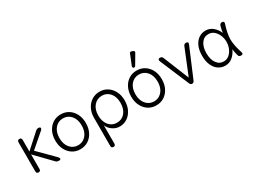

<svg xmlns="http://www.w3.org/2000/svg" viewBox="-52 -1482 3218 2419"><g transform="rotate(-30 1557.5 -272.0)"><path d="M105 0Q74 0 74 -33V-454Q74 -487 105 -487Q135 -487 135 -454V-286L338 -469Q355 -487 379 -487Q404 -487 408 -474Q412 -461 398 -446L190 -266L414 -41Q428 -25 426 -12.5Q424 0 409 0H394Q369 0 353 -19L135 -244V-33Q135 0 105 0Z M708 11Q644 11 594 -21Q544 -53 515 -110Q486 -167 486 -242Q486 -317 515 -374Q544 -431 594 -463Q644 -495 708 -495Q773 -495 823 -463Q873 -431 902 -374Q931 -317 931 -242Q931 -167 902 -110Q873 -53 823 -21Q773 11 708 11ZM708 -47Q755 -47 791.5 -71Q828 -95 849 -139Q870 -183 870 -242Q870 -331 824.5 -384Q779 -437 708 -437Q638 -437 592.5 -384Q547 -331 547 -242Q547 -154 592.5 -100.5Q638 -47 708 -47Z M1083 194Q1052 194 1052 161V-244Q1052 -319 1081 -376Q1110 -433 1160.5 -465.5Q1211 -498 1275 -498Q1339 -498 1389 -465.5Q1439 -433 1468 -376Q1497 -319 1497 -244Q1497 -169 1468.5 -111.5Q1440 -54 1391 -21.5Q1342 11 1280 11Q1228 11 1180.5 -20.5Q1133 -52 1112 -104V161Q1112 194 1083 194ZM1275 -48Q1346 -48 1391 -101.5Q1436 -155 1436 -244Q1436 -333 1391 -386Q1346 -439 1275 -439Q1205 -439 1159 -386Q1113 -333 1113 -244Q1113 -185 1134 -140.5Q1155 -96 1191.5 -72Q1228 -48 1275 -48Z M1813 11Q1749 11 1699 -21Q1649 -53 1620 -110Q1591 -167 1591 -242Q1591 -317 1620 -374Q1649 -431 1699 -463Q1749 -495 1813 -495Q1878 -495 1928 -463Q1978 -431 2007 -374Q2036 -317 2036 -242Q2036 -167 2007 -110Q1978 -53 1928 -21Q1878 11 1813 11ZM1813 -47Q1860 -47 1896.5 -71Q1933 -95 1954 -139Q1975 -183 1975 -242Q1975 -331 1929.5 -384Q1884 -437 1813 -437Q1743 -437 1697.5 -384Q1652 -331 1652 -242Q1652 -154 1697.5 -100.5Q1743 -47 1813 -47ZM1830 -557Q1819 -538 1800 -544Q1783 -552 1791 -575L1850 -721Q1859 -745 1883 -735L1900 -729Q1926 -718 1911 -695Z M2339 0Q2316 0 2306 -25L2127 -448Q2120 -466 2125 -476.5Q2130 -487 2145 -487H2150Q2178 -487 2188 -461L2339 -89L2490 -461Q2500 -487 2528 -487Q2546 -487 2552.5 -476.5Q2559 -466 2551 -448L2372 -25Q2362 0 2339 0Z M2817 12Q2761 12 2717 -18Q2673 -48 2647.5 -105Q2622 -162 2622 -242Q2622 -323 2647.5 -380Q2673 -437 2717 -467Q2761 -497 2817 -497Q2878 -497 2923.5 -457.5Q2969 -418 2993 -362Q2995 -385 3000.5 -410Q3006 -435 3013 -458Q3022 -485 3050 -485Q3067 -485 3074 -474.5Q3081 -464 3074 -447Q3057 -397 3045.5 -341Q3034 -285 3034 -242Q3034 -200 3045.5 -144Q3057 -88 3074 -38Q3081 -21 3076 -10.5Q3071 0 3056 0H3050Q3022 0 3015 -20Q2999 -72 2993 -123Q2969 -66 2923 -27Q2877 12 2817 12ZM2828 -44Q2872 -45 2905.5 -73.5Q2939 -102 2958 -147Q2977 -192 2977 -242Q2977 -293 2958 -338Q2939 -383 2905.5 -411.5Q2872 -440 2828 -440Q2763 -442 2724 -387.5Q2685 -333 2685 -242Q2685 -152 2724 -97.5Q2763 -43 2828 -44Z"/></g></svg>

Font: Zen Maru Gothic
Style: Regular
Weight: 400
Designer: Yoshimichi Ohira
Foundry: Positype
Version: Version 1.002